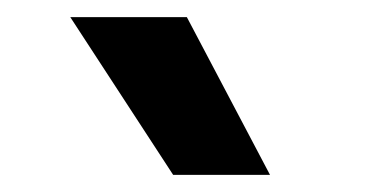

<svg xmlns="http://www.w3.org/2000/svg" viewBox="-20 -759 440 224"><path d="M62 -739H198L295 -555H182Z"/></svg>

Font: Sarabun ExtraBold
Style: Regular
Weight: 800
Version: Version 1.000; ttfautohint (v1.6)